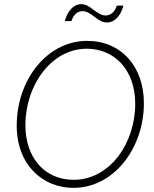

<svg xmlns="http://www.w3.org/2000/svg" viewBox="-20 -904 747 930"><path d="M335 6C533 6 677 -188 677 -404C677 -581 568 -706 402 -706C208 -706 61 -517 61 -296C61 -102 190 6 335 6ZM337 -33C197 -33 103 -139 103 -298C103 -490 228 -668 400 -668C536 -668 635 -564 635 -401C635 -209 511 -33 337 -33ZM294 -802H326C337 -836 358 -850 380 -850C398 -850 415 -840 437 -823C463 -803 479 -795 499 -795C534 -795 565 -827 578 -877H546C536 -845 515 -829 491 -829C471 -829 454 -842 435 -855C409 -876 392 -884 373 -884C338 -884 307 -852 294 -802Z"/></svg>

Font: Fixel Text 20240404 ExtraLight
Style: Italic
Weight: 200
Width: 4
Italic angle: -10°
Designer: AlfaBravo + MacPaw
Foundry: Kyrylo Tkachov, Marchela Mozhyna, Serhii Makarenko, Maria Weinstein, Zakhar Kryvoshyya
Version: Version 1.211;Glyphs 3.2 (3225)